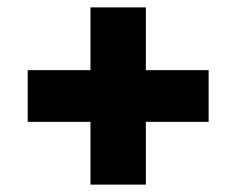

<svg xmlns="http://www.w3.org/2000/svg" viewBox="-20 -590 640 520"><path d="M225 -90V-260H55V-400H225V-570H375V-400H545V-260H375V-90Z"/></svg>

Font: NKDuy Mono ExtraBold
Style: Regular
Weight: 800
Monospace: yes
Designer: NKDuy
Foundry: NKDuy
Version: Version 2.251; ttfautohint (v1.8.4.7-5d5b)